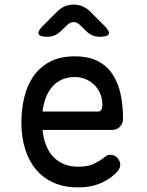

<svg xmlns="http://www.w3.org/2000/svg" viewBox="-20 -805 640 835"><path d="M459 -132Q478 -132 490.5 -118.5Q503 -105 503 -88Q503 -79 498.5 -70.5Q494 -62 482 -50Q466 -35 448 -24Q430 -13 409.5 -5Q389 3 366.5 6.5Q344 10 319 10Q261 10 215.5 -9.5Q170 -29 138.5 -65.5Q107 -102 90 -154.5Q73 -207 73 -272Q73 -329 85.5 -381.5Q98 -434 125.5 -473.5Q153 -513 197 -536.5Q241 -560 305 -560Q365 -560 405 -539.5Q445 -519 469.5 -482Q494 -445 504.5 -395.5Q515 -346 515 -287Q515 -269 502 -254.5Q489 -240 468 -240H165Q169 -200 182 -169.5Q195 -139 215 -119.5Q235 -100 261.5 -90Q288 -80 320 -80Q365 -80 391.5 -94Q418 -108 433 -120Q441 -127 446 -129.5Q451 -132 459 -132ZM165 -320H409Q414 -320 419.5 -326Q425 -332 425 -353Q425 -374 417 -395Q409 -416 393.5 -432.5Q378 -449 355.5 -459.5Q333 -470 305 -470Q274 -470 249.5 -459Q225 -448 207.5 -428Q190 -408 179.5 -380.5Q169 -353 165 -320ZM186 -645Q153 -645 148 -657Q143 -669 166 -692L229 -755Q244 -770 261.5 -777.5Q279 -785 300 -785Q321 -785 339 -777.5Q357 -770 372 -755L434 -693Q458 -669 453 -657Q448 -645 414 -645Q397 -645 382.5 -651Q368 -657 356 -669L329 -695Q315 -709 300 -709Q285 -709 271 -695L243 -668Q231 -657 217 -651Q203 -645 186 -645Z"/></svg>

Font: Maple Mono Normal
Style: Regular
Weight: 400
Monospace: yes
Designer: subframe7536
Version: Version 7.000